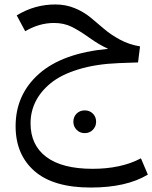

<svg xmlns="http://www.w3.org/2000/svg" viewBox="-20 -478 683 861"><path d="M612 232 643 305Q547 363 387 363Q219 363 134.5 289Q50 215 50 88Q50 -54 155 -147Q260 -240 465 -259Q425 -277 381 -308.5Q337 -340 302 -357.5Q267 -375 222 -375Q156 -375 93 -338L55 -409Q135 -458 228 -458Q275 -458 315 -441.5Q355 -425 385.5 -400Q416 -375 446 -349Q476 -323 517.5 -300.5Q559 -278 608 -270L599 -198L513 -195Q410 -191 332 -167Q254 -143 208 -105.5Q162 -68 139.5 -22.5Q117 23 117 75Q117 173 188 226Q259 279 395 279Q523 279 612 232ZM309 68Q309 46 323.5 31.5Q338 17 360 17Q382 17 396.5 31.5Q411 46 411 68Q411 89 396.5 104Q382 119 360 119Q338 119 323.5 104Q309 89 309 68Z"/></svg>

Font: FiraGO Book
Style: Regular
Weight: 350
Designer: bBox Type
Foundry: bBox Type GmbH
Version: Version 1.001;PS 001.001;hotconv 1.0.88;makeotf.lib2.5.64775